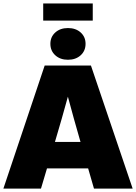

<svg xmlns="http://www.w3.org/2000/svg" viewBox="-20 -1115 804 1135"><path d="M0 0 244.1 -727.5H517.6L764.2 0H535.6L501 -119.6H257.8L222.2 0ZM304.7 -275.9H456.1L454.1 -282.2Q435.1 -348.1 417 -412.6Q398.9 -477.1 381.3 -543.5Q363.3 -477.1 344.7 -412.6Q326.2 -348.1 306.6 -282.2ZM381.8 -761.7Q335.9 -761.7 306.9 -788.1Q277.8 -814.5 277.8 -856Q277.8 -897 306.9 -923.1Q335.9 -949.2 381.8 -949.2Q427.7 -949.2 456.8 -923.1Q485.8 -897 485.8 -856Q485.8 -814.5 456.8 -788.1Q427.7 -761.7 381.8 -761.7ZM528.3 -1094.7V-993.2H235.4V-1094.7Z"/></svg>

Font: Inter Display Black
Style: Regular
Weight: 900
Designer: Rasmus Andersson
Foundry: rsms
Version: Version 4.000;git-a52131595